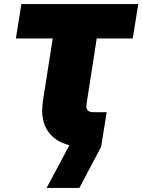

<svg xmlns="http://www.w3.org/2000/svg" viewBox="-20 -720 699 943"><path d="M209 203 338 -39 481 -36 477 0 370 203ZM387 0Q293 0 240 -47.5Q187 -95 187 -177Q187 -190 188.5 -204Q190 -218 192 -232L239 -531H58L85 -700H659L632 -531H455L408 -228Q407 -220 405.5 -212Q404 -204 404 -197Q404 -183 413 -176Q422 -169 437 -169H504L477 0Z"/></svg>

Font: MuseoModerno Black
Style: Italic
Weight: 900
Italic angle: -9°
Designer: Pablo Cosgaya, Héctor Gatti, Marcela Romero, and the Authors of The MuseoModerno Project.
Foundry: Omnibus-Type Team
Version: Version 1.003